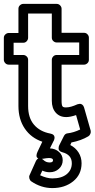

<svg xmlns="http://www.w3.org/2000/svg" viewBox="-32 -709 488 989"><path d="M-12.2 -400.9V-514.2Q-12.2 -524.9 -4.2 -532Q3.9 -539.1 13.2 -539.1H63V-664.1Q63 -674.8 70.8 -681.9Q78.6 -689 87.9 -689H259.8Q270.5 -689 277.8 -681.2Q285.2 -673.3 285.2 -664.1V-540H400.9Q411.6 -540 418.7 -532.2Q425.8 -524.4 425.8 -515.1V-400.9Q425.8 -390.1 418 -383.1Q410.2 -376 400.9 -376H285.2V-189.9Q285.2 -166.5 290.3 -160.6Q295.4 -154.8 310.1 -155.8Q331.5 -155.8 367.2 -171.9Q372.1 -173.3 378.4 -174.1Q384.8 -174.8 391.4 -170.2Q397.9 -165.5 400.9 -155.8L435.1 -36.1Q437 -27.8 433.3 -19.3Q429.7 -10.7 422.9 -6.8Q386.2 15.1 335.9 24.9L330.1 38.1Q356.9 51.8 372.6 76.4Q388.2 101.1 388.2 131.8Q388.2 189.9 345 224.9Q301.8 259.8 237.8 259.8Q179.7 259.8 128.9 225.1Q122.1 220.2 119.4 210.7Q116.7 201.2 120.1 193.8L151.9 123Q152.3 121.6 153.3 119.6Q154.3 117.7 158 113Q161.6 108.4 165.8 106.4Q169.9 104.5 177 106.2Q184.1 107.9 191.9 115.2Q204.6 127.9 224.1 127.9Q241.2 127.9 241.2 116.2Q241.2 105 220.2 105Q210.4 105 188 108.9H176.8Q176.8 108.4 173.3 108.9Q169.9 109.4 166 107.4Q162.1 105.5 158.9 102.5Q155.8 99.6 156 91.8Q156.2 84 161.1 73.2L186 21Q128.4 1.5 95.7 -46.6Q63 -94.7 63 -163.1V-376H13.2Q2.4 -376 -4.9 -383.8Q-12.2 -391.6 -12.2 -400.9ZM38.1 -425.8H87.9Q97.2 -425.8 105 -418.7Q112.8 -411.6 112.8 -400.9V-163.1Q112.8 -102.1 143.1 -66.7Q173.3 -31.2 227.1 -21Q232.4 -20 236.6 -18.3Q240.7 -16.6 242.9 -14.4Q245.1 -12.2 246.6 -9.8Q248 -7.3 248.5 -4.4Q249 -1.5 249 0.7Q249 2.9 248.3 5.6Q247.6 8.3 247.1 10Q246.6 11.7 246.1 13.7L245.1 15.1L225.1 55.2Q252.9 56.6 272 73.5Q291 90.3 291 116.2Q291 142.6 271.7 160.4Q252.4 178.2 224.1 178.2Q204.6 178.2 186 169.9L174.8 193.8Q209.5 210 237.8 210Q284.7 210 311.3 188.5Q337.9 167 337.9 131.8Q337.9 87.9 289.1 75.2Q279.8 72.8 274.9 67.9Q270 63 269.8 57.1Q269.5 51.3 270.5 47.1Q271.5 43 272.9 40L296.9 -7.8Q303.2 -20.5 314.9 -22Q348.1 -25.9 380.9 -42L359.9 -116.2Q330.1 -106 310.1 -106Q275.9 -105.5 255.4 -128.4Q234.9 -151.4 234.9 -189.9V-400.9Q234.9 -410.2 241.9 -418Q249 -425.8 259.8 -425.8H376V-490.2H259.8Q250.5 -490.2 242.7 -497.3Q234.9 -504.4 234.9 -515.1V-639.2H112.8V-514.2Q112.8 -504.9 105.7 -496.8Q98.6 -488.8 87.9 -488.8H38.1Z"/></svg>

Font: Trueno Bold Outline
Style: Regular
Weight: 700
Width: 6
Designer: Julieta Ulanovsky
Foundry: Julieta Ulanovsky
Version: Version 3.001b | FøM Fix